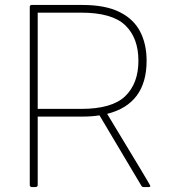

<svg xmlns="http://www.w3.org/2000/svg" viewBox="-20 -754 691 774"><path d="M580 0H559Q553 0 550 -5L381 -289Q350 -284 312 -284H132V-8Q132 -1 124 0H108Q101 0 100 -8V-726Q100 -734 108 -734H312Q404 -734 461 -706Q518 -678 544.5 -627.5Q571 -577 571 -509Q571 -335 412 -295Q586 -8 586 -5Q586 0 580 0ZM307 -315Q432 -315 485 -366.5Q538 -418 538 -509Q538 -601 485 -652Q432 -703 307 -703H132V-315Z"/></svg>

Font: YamahaIndonesia935. App Thin
Style: Regular
Weight: 100
Designer: Dalton Maag Ltd
Foundry: Dalton Maag Ltd
Version: Version 1.002